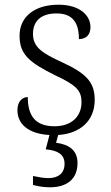

<svg xmlns="http://www.w3.org/2000/svg" viewBox="-20 -564 470 815"><path d="M192 231C263 231 309 197 309 128C309 73 272 49 218 42L227 9C320 3 382 -51 382 -140C382 -213 349 -251 245 -299C160 -338 120 -363 120 -420C120 -471 150 -507 220 -507C283 -507 315 -474 315 -398C347 -398 364 -418 364 -449C364 -497 321 -544 228 -544C128 -544 63 -494 63 -412C63 -332 106 -298 215 -244C305 -202 326 -179 326 -130C326 -72 286 -28 211 -28C124 -28 98 -80 98 -152C79 -152 54 -138 54 -96C54 -40 97 4 190 9L174 70C224 74 254 91 254 131C254 172 227 192 185 192C165 192 144 188 120 183V221C144 228 171 231 192 231Z"/></svg>

Font: Noto Serif Georgian Light
Style: Regular
Weight: 300
Designer: Monotype Design Team, Akaki Razmadze
Foundry: Google LLC
Version: Version 2.003